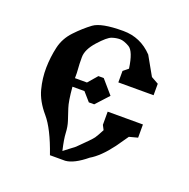

<svg xmlns="http://www.w3.org/2000/svg" viewBox="-112 -627 809 822"><g transform="rotate(20 292.5 -216.5)"><path d="M188 -259.3H242.7L279.3 -301.8H303.7L356.9 -240.2L303.7 -182.1H279.3L245.1 -221.2H190.4Q195.8 -156.7 205.3 -128.4Q214.8 -100.1 222.4 -76.7Q230 -53.2 231.2 -25.4Q232.4 2.4 244.1 52.2L292.5 15.1Q347.7 -38.6 356.2 -51Q364.7 -63.5 379.4 -91.8L368.7 -112.3V-172.4H529.3V-112.3L490.7 -102.1L452.1 -46.9Q406.2 14.6 363.8 39.1Q308.6 84.5 269.5 87.4H200.2Q163.1 -20 122.3 -67.6Q81.5 -115.2 68.8 -163.6Q56.2 -211.9 57.1 -260Q58.1 -308.1 68.4 -353.5Q78.6 -398.9 112.1 -434.3Q145.5 -469.7 179.7 -494.9Q213.9 -520 312 -520H314Q392.6 -520 448.2 -461.4L496.1 -376.5L529.3 -357.9V-305.7H368.7V-357.9L391.6 -376.5Q380.9 -452.6 355.5 -467.3Q330.1 -481.9 312.7 -481.9Q295.4 -481.9 276.4 -475.6Q257.3 -469.2 221.2 -429Q185.1 -388.7 185.1 -353.8Q185.1 -318.8 186.8 -301.8Q188.5 -284.7 188 -259.3Z"/></g></svg>

Font: Panteley
Style: Regular
Weight: 500
Designer: Kalashnikov Yuriy
Foundry: Øêîëà ïàâà èìåíè ñâÿòîãî àâíîàïîñòîëüíîãî Âëàäèìèà
Version: Version 1.80 April 12, 2018